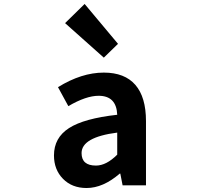

<svg xmlns="http://www.w3.org/2000/svg" viewBox="-20 -944 1040 978"><path d="M420.9 13.7Q346.7 13.7 300.8 -33.2Q254.9 -80.1 254.9 -152.3Q254.9 -242.2 331.5 -291.5Q408.2 -340.8 577.1 -359.4Q573.2 -456.1 482.4 -456.1Q418 -456.1 328.1 -403.3L275.4 -500Q395.5 -574.2 508.8 -574.2Q615.2 -574.2 669.4 -511.7Q723.6 -449.2 723.6 -327.1V0H604.5L592.8 -59.6H589.8Q504.9 13.7 420.9 13.7ZM468.8 -100.6Q521.5 -100.6 577.1 -156.2V-268.6Q395.5 -245.1 395.5 -164.1Q395.5 -100.6 468.8 -100.6ZM508.8 -650.4 311.5 -826.2 411.1 -923.8 581.1 -720.7Z"/></svg>

Font: GenEi Gothic M Regular
Style: Bold
Weight: 700
Designer: o_tamon (Modified); [Source Han Sans]
Ryoko NISHIZUKA  (kana & ideographs); Paul D. Hunt (Latin, Greek & Cyrillic); Wenl
Version: Version 1.1a;Original Version 1.004